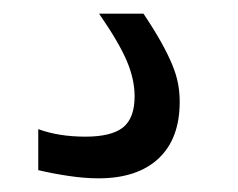

<svg xmlns="http://www.w3.org/2000/svg" viewBox="-20 -41 348 281"><path d="M124 220Q104 220 80.5 216.5Q57 213 36 208V148Q66 159 105 159Q143 159 160 145.5Q177 132 177 100Q177 75 165.5 48Q154 21 125 -21H190Q206 3 216 21Q226 39 232 53.5Q238 68 240.5 81Q243 94 243 108Q243 162 212 191Q181 220 124 220Z"/></svg>

Font: Encode Sans
Style: Regular
Weight: 400
Designer: Pablo Impallari, Andres Torresi
Foundry: Pablo Impallari, Andres Torresi
Version: Version 1.000; ttfautohint (v1.00) -l 8 -r 50 -G 200 -x 14 -